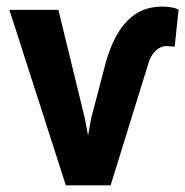

<svg xmlns="http://www.w3.org/2000/svg" viewBox="-20 -558 558 578"><path d="M155.8 -528.3H8.3L178.2 0H313L427.2 -368.7C435.5 -397.5 456.5 -419.4 481.4 -419.4L505.9 -417.5L517.6 -529.3C505.4 -535.2 488.3 -538.1 467.3 -538.1C383.3 -538.1 331.1 -480 299.8 -375L254.4 -201.7L245.1 -149.9L235.4 -201.7Z"/></svg>

Font: Roboto
Style: Bold
Weight: 700
Designer: Google
Version: Version 2.137; 2017